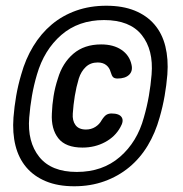

<svg xmlns="http://www.w3.org/2000/svg" viewBox="-20 -760 640 670"><path d="M239 -110Q182 -110 140 -127.5Q98 -145 71.5 -176.5Q45 -208 34 -252Q23 -296 27 -350Q30 -388 36.5 -425.5Q43 -463 54 -500Q69 -554 96 -598.5Q123 -643 160.5 -674.5Q198 -706 246 -723Q294 -740 351 -740Q408 -740 450 -723Q492 -706 519 -674.5Q546 -643 557 -598.5Q568 -554 564 -500Q561 -463 554.5 -425.5Q548 -388 537 -350Q522 -296 495.5 -252Q469 -208 431 -176.5Q393 -145 344.5 -127.5Q296 -110 239 -110ZM248 -160Q338 -160 398.5 -212.5Q459 -265 482 -350Q493 -388 499.5 -425.5Q506 -463 509 -500Q516 -586 474.5 -638Q433 -690 343 -690Q254 -690 194 -638Q134 -586 109 -500Q98 -463 91.5 -425.5Q85 -388 82 -350Q75 -265 117 -212.5Q159 -160 248 -160ZM400 -316Q382 -283 346.5 -264Q311 -245 268 -245Q209 -245 183.5 -277.5Q158 -310 161 -364Q162 -394 167 -425Q172 -456 182 -486Q198 -540 236 -572.5Q274 -605 333 -605Q376 -605 404 -586Q432 -567 439 -534Q444 -512 430.5 -499Q417 -486 390 -486Q380 -486 375 -490.5Q370 -495 366 -509Q362 -524 350.5 -533Q339 -542 321 -542Q296 -542 279.5 -526.5Q263 -511 255 -486Q246 -456 241 -425Q236 -394 234 -364Q232 -339 243.5 -323.5Q255 -308 280 -308Q298 -308 312.5 -317Q327 -326 335 -341Q344 -355 351.5 -359.5Q359 -364 369 -364Q396 -364 404.5 -351Q413 -338 400 -316Z"/></svg>

Font: Maple Mono NL SemiBold
Style: Italic
Weight: 600
Italic angle: -10°
Monospace: yes
Designer: subframe7536
Version: Version 7.000